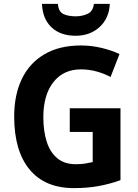

<svg xmlns="http://www.w3.org/2000/svg" viewBox="-20 -958 709 988"><path d="M339 -401H600V-31Q545 -11 487 -0.5Q429 10 361 10Q211 10 132 -86Q53 -182 53 -358Q53 -470 92.5 -552Q132 -634 209 -679Q286 -724 396 -724Q451 -724 502.5 -711.5Q554 -699 595 -680L549 -562Q517 -579 478 -590Q439 -601 397 -601Q306 -601 254.5 -535Q203 -469 203 -355Q203 -283 220.5 -228.5Q238 -174 275 -143.5Q312 -113 370 -113Q398 -113 418.5 -116.5Q439 -120 457 -124V-279H339ZM545 -938Q542 -865 493 -819.5Q444 -774 369 -774Q291 -774 245 -817.5Q199 -861 196 -938H278Q281 -898 306 -886Q331 -874 370 -874Q403 -874 431 -887Q459 -900 463 -938Z"/></svg>

Font: Noto Sans Arabic SemCond
Style: Bold
Weight: 700
Width: 4
Designer: Monotype Design Team, Nadine Chahine, Nizar Qandah and Khaled Hosny
Foundry: Monotype Imaging Inc.
Version: Version 2.012; ttfautohint (v1.8.4.7-5d5b)